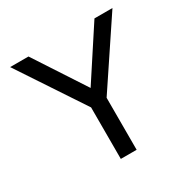

<svg xmlns="http://www.w3.org/2000/svg" viewBox="-156 -841 978 988"><g transform="rotate(-30 332.5 -347.0)"><path d="M286 0H380V-309L637 -694H530L334 -394L138 -694H29L286 -306Z"/></g></svg>

Font: MV Cash
Style: Regular
Weight: 400
Designer: Rodrigo Fuenzalida
Foundry: fragTYPE
Version: Version 1.100;Glyphs 3.1.2 (3151)